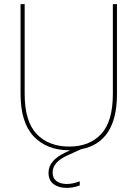

<svg xmlns="http://www.w3.org/2000/svg" viewBox="-20 -724 669 934"><path d="M80 -267V-704H100V-267Q100 -133 158.5 -72Q217 -11 317 -11Q415 -11 472 -72Q529 -133 529 -267V-704H549V-267Q549 -31 374 2L306 33Q236 65 236 115Q236 143 255 157Q274 171 305 171Q334 171 368 158V178Q336 190 305 190Q265 190 240.5 171.5Q216 153 216 116Q216 55 302 16L322 7H317Q208 7 144 -60.5Q80 -128 80 -267Z"/></svg>

Font: SVN-Poppins Thin
Style: Regular
Weight: 100
Designer: Ninad Kale (Devanagari), Jonny Pinhorn (Latin)
Foundry: Indian Type Foundry
Version: Version 3.002 2017